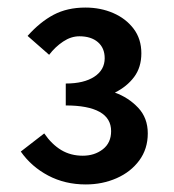

<svg xmlns="http://www.w3.org/2000/svg" viewBox="-20 -909 460 508"><path d="M207 -421Q152 -421 107.5 -444.5Q63 -468 35 -508L97 -556Q117 -527 142 -512Q167 -497 199 -497Q230 -497 252 -514Q274 -531 274 -562Q274 -596 243.5 -613Q213 -630 154 -630V-688Q202 -688 229.5 -706Q257 -724 257 -755Q257 -782 239 -797.5Q221 -813 190 -813Q168 -813 147 -799Q126 -785 110 -764L53 -814Q86 -851 122 -870Q158 -889 206 -889Q246 -889 279.5 -874.5Q313 -860 333.5 -833Q354 -806 354 -768Q354 -731 335 -705.5Q316 -680 284 -664Q320 -651 345.5 -624Q371 -597 371 -556Q371 -515 348.5 -484.5Q326 -454 288.5 -437.5Q251 -421 207 -421Z"/></svg>

Font: Noto Sans SC Thin SemiBold
Style: Regular
Weight: 600
Version: Version 2.004-H2;hotconv 1.0.118;makeotfexe 2.5.65603